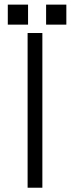

<svg xmlns="http://www.w3.org/2000/svg" viewBox="-20 -832 328 852"><path d="M102.5 1H168V-685.5H102.5ZM14.6 -722.7H104.5V-811.5H14.6ZM184.6 -722.7H274.4V-811.5H184.6Z"/></svg>

Font: Dotum
Style: Regular
Weight: 400
Version: Version 2.21